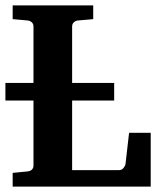

<svg xmlns="http://www.w3.org/2000/svg" viewBox="-20 -691 594 711"><path d="M538.1 0H26.9V-50.8L82 -56.2Q91.8 -57.1 97.9 -62.7Q104 -68.4 104 -78.1V-318.8H0V-383.8H104V-592.8Q104 -602.5 97.7 -608.4Q91.3 -614.3 82 -615.2L26.9 -620.1V-670.9H325.2V-620.1L269 -615.2Q259.8 -614.3 253.4 -608.4Q247.1 -602.5 247.1 -592.8V-383.8H402.8V-318.8H247.1V-61H420.9Q430.7 -61 437.3 -68.8Q443.8 -76.7 444.8 -84L458 -199.2H538.1Z"/></svg>

Font: Veleka
Style: Bold
Weight: 700
Designer: Stefan Peev, Context Ltd, 2016; SIL International, 1997-2014.
Foundry: Stefan Peev, Context Ltd, 2016
Version: Version 1.000